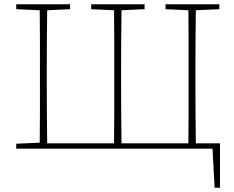

<svg xmlns="http://www.w3.org/2000/svg" viewBox="-20 -696 1095 899"><path d="M755 -653V-676H1007V-653L897 -648Q896 -579 895.5 -509Q895 -439 895 -367V-314Q895 -238 895.5 -166.5Q896 -95 897 -25H1010V183H985L975 0H56V-23L166 -28Q167 -97 167 -168Q167 -239 167 -314V-367Q167 -439 167 -509Q167 -579 166 -648L56 -653V-676H308V-653L201 -648Q200 -580 199.5 -510Q199 -440 199 -367V-314Q199 -238 199.5 -166.5Q200 -95 201 -25H514Q515 -95 515 -166.5Q515 -238 515 -314V-367Q515 -439 515 -509Q515 -579 514 -648L407 -653V-676H657V-653L549 -648Q548 -579 547.5 -509Q547 -439 547 -367V-314Q547 -238 547.5 -166.5Q548 -95 549 -25H862Q863 -95 863 -166.5Q863 -238 863 -314V-367Q863 -439 863 -509Q863 -579 862 -648Z"/></svg>

Font: Source Serif 4 SmText ExtraLight
Style: Regular
Weight: 200
Designer: Frank Grießhammer
Foundry: Adobe
Version: Version 4.005;hotconv 1.1.0;makeotfexe 2.6.0